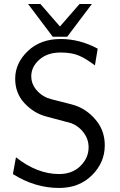

<svg xmlns="http://www.w3.org/2000/svg" viewBox="-20 -909 595 951"><path d="M43.9 -46.9 59.1 -129.9Q164.1 -46.9 272.9 -46.9Q337.9 -46.9 378.4 -86.9Q418.9 -127 418.9 -179.2Q418.9 -218.3 395.5 -250.7Q372.1 -283.2 333 -298.8Q331.1 -299.8 209 -332Q147.9 -348.1 101.6 -397.5Q55.2 -446.8 55.2 -519Q55.2 -596.2 117.7 -656Q180.2 -715.8 280.8 -715.8Q375 -715.8 463.9 -668L450.2 -585Q408.2 -617.2 372.1 -633.1Q335.9 -648.9 279.8 -648.9Q214.8 -648.9 174.8 -613.5Q134.8 -578.1 134.8 -530.8Q134.8 -495.6 157.5 -466.8Q180.2 -438 214.8 -423.8Q229 -418 287.6 -404.1Q346.2 -390.1 365.2 -381.8Q420.4 -358.9 459.7 -308.3Q499 -257.8 499 -189Q499 -104 435.5 -41Q372.1 22 272.9 22Q152.8 22 43.9 -46.9ZM119.1 -889.2H180.2L276.9 -777.8L374 -889.2H435.1L313 -727.1H241.2Z"/></svg>

Font: CMU Sans Serif
Style: Medium
Weight: 500
Version: Version 0.7.0